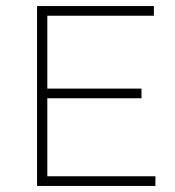

<svg xmlns="http://www.w3.org/2000/svg" viewBox="-20 -615 579 635"><path d="M102.5 0V-595H489V-563H136.5V-32H494V0ZM124 -290V-322H448V-290Z"/></svg>

Font: Encode Sans SC SemiExpanded Thin
Style: Regular
Weight: 250
Width: 6
Designer: Multiple Designers
Foundry: Impallari Type
Version: Version 3.002